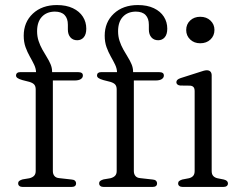

<svg xmlns="http://www.w3.org/2000/svg" viewBox="-20 -741 954 761"><path d="M189.5 -63Q189.5 -51 195.8 -43.5Q202 -36 214.5 -35L263.5 -29.5Q272.5 -29 277 -24.8Q281.5 -20.5 281.5 -14Q281.5 0 263 0H70Q61.5 0 56.8 -3.8Q52 -7.5 52 -14Q52 -20.5 56.5 -24Q61 -27.5 69.5 -30L96.5 -34.5Q108.5 -37.5 115 -44.2Q121.5 -51 121.5 -63V-386.5Q121.5 -398.5 116.2 -405.2Q111 -412 96.5 -416.5L69 -423.5Q55 -427.5 49.2 -431.8Q43.5 -436 43.5 -442Q43.5 -448 47.5 -451.5Q51.5 -455 59 -455H141L123 -433.5V-452Q123 -468.5 115.5 -484.2Q108 -500 98.2 -517Q88.5 -534 81.2 -554.2Q74 -574.5 74 -599.5Q74 -653 110.2 -687Q146.5 -721 205.5 -721Q242.5 -721 268.8 -708.5Q295 -696 308.5 -674.8Q322 -653.5 322 -627.5Q322 -605 312 -593.2Q302 -581.5 286 -581.5Q269 -581.5 259 -593Q249 -604.5 249 -624V-643Q249 -668 236 -681.5Q223 -695 197 -695Q164.5 -694.5 145.8 -674.2Q127 -654 127 -617Q127 -596.5 133 -578.5Q139 -560.5 147.8 -544.8Q156.5 -529 165.5 -514.8Q174.5 -500.5 180.5 -486.2Q186.5 -472 186.5 -457V-438L175 -455H290.5Q299.5 -455 304 -451.8Q308.5 -448.5 308.5 -441.5Q308.5 -433 300.2 -427.5Q292 -422 275 -422H189.5ZM510.5 -63Q510.5 -51 516.8 -43.5Q523 -36 535.5 -35L584.5 -29.5Q593.5 -29 598 -24.8Q602.5 -20.5 602.5 -14Q602.5 0 584 0H391Q382.5 0 377.8 -3.8Q373 -7.5 373 -14Q373 -20.5 377.5 -24Q382 -27.5 390.5 -30L417.5 -34.5Q429.5 -37.5 436 -44.2Q442.5 -51 442.5 -63V-386.5Q442.5 -398.5 437.2 -405.2Q432 -412 417.5 -416.5L390 -423.5Q376 -427.5 370.2 -431.8Q364.5 -436 364.5 -442Q364.5 -448 368.5 -451.5Q372.5 -455 380 -455H462L444 -433.5V-452Q444 -468.5 436.5 -484.2Q429 -500 419.2 -517Q409.5 -534 402.2 -554.2Q395 -574.5 395 -599.5Q395 -653 431.2 -687Q467.5 -721 526.5 -721Q563.5 -721 589.8 -708.5Q616 -696 629.5 -674.8Q643 -653.5 643 -627.5Q643 -605 633 -593.2Q623 -581.5 607 -581.5Q590 -581.5 580 -593Q570 -604.5 570 -624V-643Q570 -668 557 -681.5Q544 -695 518 -695Q485.5 -694.5 466.8 -674.2Q448 -654 448 -617Q448 -596.5 454 -578.5Q460 -560.5 468.8 -544.8Q477.5 -529 486.5 -514.8Q495.5 -500.5 501.5 -486.2Q507.5 -472 507.5 -457V-438L496 -455H611.5Q620.5 -455 625 -451.8Q629.5 -448.5 629.5 -441.5Q629.5 -433 621.2 -427.5Q613 -422 596 -422H510.5ZM819 -442V-63Q819 -50.5 825 -43.8Q831 -37 842 -34.5L867 -29.5Q875 -27.5 879.2 -23.8Q883.5 -20 883.5 -14Q883.5 -7.5 878.8 -3.8Q874 0 864.5 0H704.5Q695.5 0 690.8 -3.8Q686 -7.5 686 -14Q686 -20 690.2 -23.5Q694.5 -27 702.5 -29.5L728.5 -34.5Q739.5 -37 745.5 -43.8Q751.5 -50.5 751.5 -63V-379.5Q751.5 -390.5 747.2 -395.5Q743 -400.5 734 -401.5L694 -402Q686.5 -403 682.8 -406.5Q679 -410 679 -415Q679 -420.5 683 -424.5Q687 -428.5 696 -431.5L766.5 -454Q778 -458 786 -460.2Q794 -462.5 799.5 -462.5Q809 -462.5 814 -457.2Q819 -452 819 -442ZM773.5 -569.5Q749.5 -569.5 733.8 -584.5Q718 -599.5 718 -622Q718 -645 733.8 -659.8Q749.5 -674.5 773.5 -674.5Q798.5 -674.5 814.2 -659.5Q830 -644.5 830 -622.5Q830 -599.5 814.2 -584.5Q798.5 -569.5 773.5 -569.5Z"/></svg>

Font: Fraunces 48pt Soft Wonky Light
Style: Regular
Weight: 300
Version: Version 1.000;[b76b70a41]